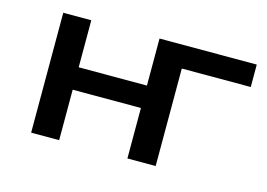

<svg xmlns="http://www.w3.org/2000/svg" viewBox="-73 -626 1059 761"><g transform="rotate(15 457.0 -246.0)"><path d="M102 0V-492H217V-299H497V-492H896V-400H613V0H497V-207H217V0Z"/></g></svg>

Font: Nunito Sans 10pt Expanded SemiBold
Style: Regular
Weight: 600
Width: 7
Designer: Vernon Adams
Foundry: Vernon Adams
Version: Version 3.101;gftools[0.9.27]